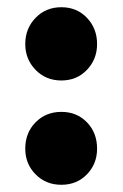

<svg xmlns="http://www.w3.org/2000/svg" viewBox="-20 -501 340 532"><path d="M150 11Q107 11 78.5 -18Q50 -47 50 -89Q50 -133 78.5 -162Q107 -191 150 -191Q193 -191 221 -162Q249 -133 249 -89Q249 -47 221 -18Q193 11 150 11ZM150 -278Q107 -278 78.5 -307.5Q50 -337 50 -379Q50 -422 78.5 -451.5Q107 -481 150 -481Q193 -481 221 -451.5Q249 -422 249 -379Q249 -337 221 -307.5Q193 -278 150 -278Z"/></svg>

Font: Outfit ExtraBold
Style: Regular
Weight: 800
Designer: Rodrigo Fuenzalida
Foundry: fragTYPE
Version: Version 1.100;gftools[0.9.27]